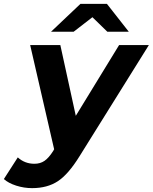

<svg xmlns="http://www.w3.org/2000/svg" viewBox="-110 -771 790 993"><path d="M660 -538 302 36Q244 130 189.5 166Q135 202 56 202Q14 202 -26.5 189Q-67 176 -90 155L-18 43Q18 76 68 76Q98 76 120 61Q142 46 165 10L170 1L46 -538H202L282 -172L506 -538ZM445 -607 368 -682 271 -607H154L306 -751H443L556 -607Z"/></svg>

Font: Idrija
Style: Bold Italic
Weight: 700
Italic angle: -11.3°
Designer: Julieta Ulanovsky
Foundry: Julieta Ulanovsky
Version: Version 7.200